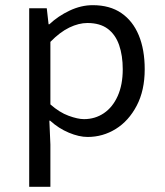

<svg xmlns="http://www.w3.org/2000/svg" viewBox="-20 -518 640 743"><path d="M93 205V-486H161L168 -424H171Q205 -456 249.5 -477Q294 -498 339 -498Q405 -498 449.5 -467.5Q494 -437 517 -381.5Q540 -326 540 -250Q540 -168 509 -109Q478 -50 428 -19Q378 12 319 12Q286 12 246.5 -4.5Q207 -21 174 -51H171L175 41V205ZM305 -57Q348 -57 382 -80Q416 -103 435.5 -146.5Q455 -190 455 -250Q455 -303 441 -343.5Q427 -384 397 -406.5Q367 -429 318 -429Q285 -429 248.5 -411.5Q212 -394 175 -356V-114Q210 -83 245.5 -70Q281 -57 305 -57Z"/></svg>

Font: Source Code Pro
Style: Regular
Weight: 400
Monospace: yes
Designer: Paul D. Hunt, Teo Tuominen
Foundry: Adobe Systems Incorporated
Version: Version 1.018;hotconv 1.0.116;makeotfexe 2.5.65601